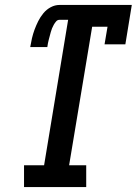

<svg xmlns="http://www.w3.org/2000/svg" viewBox="-20 -755 552 775"><path d="M77 0V-88H158L255 -675H220Q212 -675 206.5 -668.5Q201 -662 197 -655Q193 -648 190 -640.5Q187 -633 185 -625.5Q183 -618 181 -610.5Q179 -603 177 -595.5Q175 -588 173.5 -580.5Q172 -573 171 -565H102Q105 -583 109 -600.5Q113 -618 119.5 -635.5Q126 -653 134.5 -670Q143 -687 155.5 -702Q168 -717 185 -726Q202 -735 220 -735H512L486 -576H402L414 -647H352L259 -88H328V0Z"/></svg>

Font: Iosevka Slab Semibold Oblique
Style: Regular
Weight: 600
Italic angle: -9°
Monospace: yes
Designer: Belleve Invis
Foundry: Belleve Invis
Version: Version 11.1.1; ttfautohint (v1.8.3)